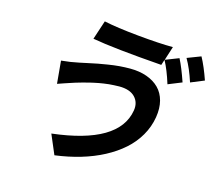

<svg xmlns="http://www.w3.org/2000/svg" viewBox="-114 -914 1256 1111"><g transform="rotate(15 514.5 -358.0)"><path d="M207.7 -349.1 195.3 -485.1Q250.7 -490.1 300.8 -501.1Q307.9 -502.5 346.4 -510.8Q384.9 -519.2 405.5 -523.1Q426.1 -527 462 -532.8Q497.9 -538.7 530.4 -541.4Q562.9 -544 594.1 -544Q650.2 -544 694.6 -528.2Q739 -512.4 768.1 -483.1Q797.2 -453.8 808.8 -409.8Q820.3 -365.8 811.4 -311.1Q801.5 -251.1 771.1 -198.7Q740.8 -146.3 694.2 -105.1Q647.7 -63.9 586.5 -31.6Q525.2 0.7 453.3 22Q381.4 43.3 300.1 54L250.4 -62.9Q643.1 -108.7 677.2 -315Q685.4 -364 654.7 -396Q623.9 -427.9 560 -427.9Q544.7 -427.9 528.4 -426.8Q512.1 -425.8 498.6 -424.7Q485.1 -423.7 468 -420.8Q451 -418 440.2 -416.2Q429.3 -414.4 412.3 -410.5Q395.2 -406.6 387.4 -404.8Q379.6 -403.1 362.9 -398.4Q346.2 -393.8 342 -392.8Q337.7 -391.7 321.7 -386.9Q305.8 -382.1 305.4 -382.1Q288 -377.1 250 -363.8Q212 -350.5 207.7 -349.1ZM762.1 -611.2Q471.2 -632.8 343.8 -655.9L381.4 -769.9Q457.7 -753.2 589.1 -740.6Q720.5 -728 800.4 -728L773.8 -644.9L854 -676.1Q878.9 -627.8 907.3 -545.1L825.6 -512.1Q801.1 -591.6 772.7 -644.2ZM949.2 -556.1Q924 -634.2 892.8 -687.9L974.1 -719.1Q1002.8 -666.2 1029.5 -589.1Z"/></g></svg>

Font: Karasuma Gothic
Style: Bold Italic
Weight: 700
Italic angle: 9.39998°
Designer: Rasmus Andersson / Ryoko Nishizuka
Foundry: Genbu
Version: Version 1.00